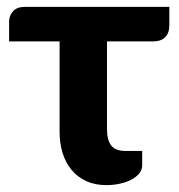

<svg xmlns="http://www.w3.org/2000/svg" viewBox="-20 -534 522 559"><path d="M473 -461Q473 -437.5 460.8 -425.5Q448.5 -413.5 426 -413.5H291.5V-157.5Q291.5 -126 304 -110.2Q316.5 -94.5 345.5 -94.5H394V-53.5Q394 -39 384.8 -28.2Q375.5 -17.5 360.5 -10Q345.5 -2.5 327 1.2Q308.5 5 290 5Q256.5 5 231 -6.8Q205.5 -18.5 188.2 -39.5Q171 -60.5 162.2 -88.8Q153.5 -117 153.5 -150V-413.5H6.5V-471Q6.5 -488 17.8 -501Q29 -514 52.5 -514H473Z"/></svg>

Font: Lato
Style: Regular
Weight: 800
Designer: Lukasz Dziedzic with Adam Twardoch and Botio Nikoltchev
Foundry: tyPoland Lukasz Dziedzic
Version: Version 2.015; 2015-08-06; http://www.latofonts.com/; ttfaut